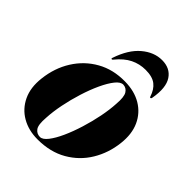

<svg xmlns="http://www.w3.org/2000/svg" viewBox="-187 -752 870 870"><g transform="rotate(45 248.0 -317.0)"><path d="M294.5 -456.5Q355.5 -456 399.5 -429.8Q443.5 -403.5 464.8 -356.5Q486 -309.5 478.5 -246Q470.5 -175.5 435.5 -117.5Q400.5 -59.5 340.8 -25Q281 9.5 199.5 9.5Q142 9.5 98.2 -15.8Q54.5 -41 32.2 -87.8Q10 -134.5 17.5 -198.5Q26 -273.5 62.8 -332Q99.5 -390.5 158.8 -424Q218 -457.5 294.5 -456.5ZM199.5 -6Q216.5 -6 235 -29.8Q253.5 -53.5 271 -92.2Q288.5 -131 303 -177.8Q317.5 -224.5 326.8 -271.5Q336 -318.5 338 -357Q342 -404 330.8 -422Q319.5 -440 299.5 -441Q282 -441.5 263.2 -418Q244.5 -394.5 226.5 -355.8Q208.5 -317 193.8 -270Q179 -223 169.5 -175.5Q160 -128 158 -88Q154 -40 166.2 -23Q178.5 -6 199.5 -6ZM323.5 -560Q285 -560 251.5 -543.5Q218 -527 187 -489Q184 -485 181 -485Q176 -485 178.5 -492Q204 -568 249 -606Q294 -644 345 -644Q397 -644 422.2 -606Q447.5 -568 434 -492Q433 -485 428 -485Q424.5 -485 424 -489Q413 -524 390 -542Q367 -560 323.5 -560Z"/></g></svg>

Font: Fraunces 144pt S000
Style: Bold Italic
Weight: 700
Italic angle: -16°
Version: Version 1.000; ttfautohint (v1.8.3)